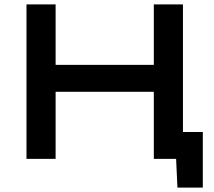

<svg xmlns="http://www.w3.org/2000/svg" viewBox="-20 -720 969 870"><path d="M100 0V-700H232V-426H677V-700H809V-122H899V130H784L778 0H677V-304H232V0Z"/></svg>

Font: Science Gothic
Style: Regular
Weight: 400
Designer: Thomas Phinney, Vassil Kateliev, Brandon Buerkle
Foundry: Font Detective LLC
Version: Version 1.018